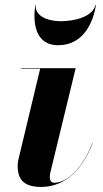

<svg xmlns="http://www.w3.org/2000/svg" viewBox="-20 -730 406 760"><path d="M122 -710H120C110 -649 115 -551 210 -551C315 -551 350 -649 360 -710H358C345 -661 270.5 -646 220 -646C169.5 -646 116 -667 122 -710ZM346.5 -163 345.5 -164C310.5 -70 247.5 -6.5 195 -6.5C182 -6.5 177 -17 177 -28C177 -33 178 -40 179 -46L279.5 -460H62.5V-458H139L52 -95C50.5 -89 50 -78 50 -73C50 -13 81.5 10 143.5 10C239.5 10 308.5 -63 346.5 -163Z"/></svg>

Font: Bodoni* 96pt
Style: Bold Italic
Weight: 700
Italic angle: -13°
Version: Version 2.3